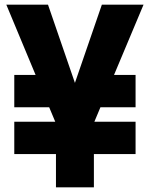

<svg xmlns="http://www.w3.org/2000/svg" viewBox="-20 -800 640 820"><path d="M381 0H219V-142H41V-280H216L190 -342H41V-480H132L7 -780H185L300 -446L415 -780H593L467 -480H559V-342H409L383 -280H559V-142H381Z"/></svg>

Font: Tanohe Sans
Style: Bold
Weight: 700
Designer: Village Type and Design LLC & Cristiano Sobral
Foundry: Cooper Hewitt Smithsonian Design Museum
Version: Version 1.00;September 29, 2021;FontCreator 13.0.0.2655 64-b